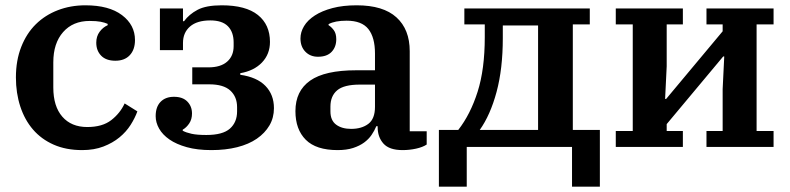

<svg xmlns="http://www.w3.org/2000/svg" viewBox="-20 -554 2978 724"><path d="M290 12Q229 12 182.5 -8.5Q136 -29 104.5 -65.5Q73 -102 56.5 -152.5Q40 -203 40 -262Q40 -326 60 -377Q80 -428 115 -462.5Q150 -497 198 -515.5Q246 -534 302 -534Q391 -534 440 -497Q489 -460 489 -403Q489 -367 469.5 -346Q450 -325 415 -325Q380 -325 361.5 -344Q343 -363 343 -393Q343 -417 355.5 -434Q368 -451 386 -459V-464Q375 -469 359.5 -472Q344 -475 318 -475Q255 -475 218 -433Q181 -391 181 -319V-224Q181 -153 215 -114Q249 -75 309 -75Q366 -75 399.5 -101Q433 -127 450 -164L498 -134Q489 -109 472.5 -83Q456 -57 430.5 -36Q405 -15 370 -1.5Q335 12 290 12Z M777 12Q724 12 684.5 1Q645 -10 619 -28Q593 -46 580 -69Q567 -92 567 -116Q567 -151 585.5 -170Q604 -189 636 -189Q669 -189 686.5 -171Q704 -153 704 -126Q704 -104 693.5 -88.5Q683 -73 669 -65V-61Q682 -54 702.5 -49.5Q723 -45 758 -45Q820 -45 847 -69Q874 -93 874 -134V-150Q874 -189 848.5 -212.5Q823 -236 769 -236H705V-300H766Q812 -300 836.5 -321.5Q861 -343 861 -380V-394Q861 -433 839.5 -455Q818 -477 773 -477Q723 -477 696.5 -454Q670 -431 670 -392V-365H583V-522H670V-474H674Q693 -500 725 -517Q757 -534 816 -534Q907 -534 952.5 -497.5Q998 -461 998 -396Q998 -350 968 -318.5Q938 -287 886 -278V-272Q949 -263 981 -230Q1013 -197 1013 -146Q1013 -110 996 -81Q979 -52 948.5 -31Q918 -10 874.5 1Q831 12 777 12Z M1253 12Q1172 12 1133 -27Q1094 -66 1094 -135Q1094 -211 1149.5 -250Q1205 -289 1323 -289H1394V-352Q1394 -413 1369 -444.5Q1344 -476 1287 -476Q1243 -476 1219 -463V-459Q1229 -453 1238.5 -440.5Q1248 -428 1248 -406Q1248 -377 1230.5 -358.5Q1213 -340 1179 -340Q1150 -340 1131.5 -359Q1113 -378 1113 -409Q1113 -433 1126.5 -455.5Q1140 -478 1167 -495.5Q1194 -513 1233.5 -523.5Q1273 -534 1325 -534Q1425 -534 1475 -488.5Q1525 -443 1525 -361V-59H1589V-9Q1574 1 1549 6.5Q1524 12 1498 12Q1448 12 1426 -12.5Q1404 -37 1404 -75V-78H1399Q1392 -61 1381 -45Q1370 -29 1353 -16.5Q1336 -4 1311.5 4Q1287 12 1253 12ZM1304 -68Q1344 -68 1369 -87Q1394 -106 1394 -151V-235H1337Q1277 -235 1251.5 -213.5Q1226 -192 1226 -152V-134Q1226 -100 1247.5 -84Q1269 -68 1304 -68Z M1635 -64H1708Q1754 -123 1781 -208Q1808 -293 1808 -414V-462H1731V-522H2204V-462H2140V-64H2242V150H2137V0H1740V150H1635ZM2009 -64V-458H1876V-410Q1876 -295 1852.5 -207.5Q1829 -120 1789 -64Z M2302 -60H2366V-462H2302V-522H2555V-462H2494V-304L2488 -181H2492L2705 -436V-462H2644V-522H2897V-462H2833V-60H2897V0H2644V-60H2705V-218L2711 -341H2707L2494 -86V-60H2555V0H2302Z"/></svg>

Font: IBM Plex Serif SemiBold
Style: Regular
Weight: 600
Designer: Mike Abbink, Paul van der Laan, Pieter van Rosmalen
Foundry: Bold Monday
Version: Version 2.5